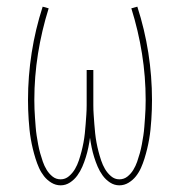

<svg xmlns="http://www.w3.org/2000/svg" viewBox="-20 -548 540 576"><path d="M162 8Q147 8 134 0Q121 -8 112 -19.5Q103 -31 97 -44.5Q91 -58 86.5 -72.5Q82 -87 78.5 -101.5Q75 -116 72.5 -130.5Q70 -145 68.5 -159.5Q67 -174 66 -189Q65 -204 64.5 -218.5Q64 -233 64 -248Q64 -319 75 -389.5Q86 -460 108 -528L126 -523Q105 -456 94 -387Q83 -318 83 -248Q83 -234 83.5 -221Q84 -208 85 -194.5Q86 -181 87 -167.5Q88 -154 90 -141Q92 -128 94.5 -114.5Q97 -101 100.5 -88.5Q104 -76 108.5 -63Q113 -50 120 -38.5Q127 -27 137.5 -18.5Q148 -10 162 -10Q176 -10 187 -19.5Q198 -29 205 -41Q212 -53 216.5 -66.5Q221 -80 224.5 -93.5Q228 -107 230.5 -120.5Q233 -134 234.5 -148Q236 -162 237 -176Q238 -190 239 -204Q240 -218 240 -232Q240 -246 240 -260V-338H260V-260Q260 -246 260 -232Q260 -218 261 -204Q262 -190 263 -176Q264 -162 265.5 -148Q267 -134 269.5 -120.5Q272 -107 275.5 -93.5Q279 -80 283.5 -66.5Q288 -53 295 -41Q302 -29 313 -19.5Q324 -10 338 -10Q352 -10 362.5 -18.5Q373 -27 380 -38.5Q387 -50 391.5 -63Q396 -76 399.5 -88.5Q403 -101 405.5 -114.5Q408 -128 410 -141Q412 -154 413 -167.5Q414 -181 415 -194.5Q416 -208 416.5 -221Q417 -234 417 -248Q417 -318 406 -387Q395 -456 374 -523L392 -528Q414 -460 425 -389.5Q436 -319 436 -248Q436 -233 435.5 -218.5Q435 -204 434 -189Q433 -174 431.5 -159.5Q430 -145 427.5 -130.5Q425 -116 421.5 -101.5Q418 -87 413.5 -72.5Q409 -58 403 -44.5Q397 -31 388 -19.5Q379 -8 366 0Q353 8 338 8Q323 8 310 -0.5Q297 -9 288 -21.5Q279 -34 273 -48Q267 -62 262.5 -76.5Q258 -91 255 -105.5Q252 -120 250 -135Q248 -120 245 -105.5Q242 -91 237.5 -76.5Q233 -62 227 -48Q221 -34 212 -21.5Q203 -9 190 -0.5Q177 8 162 8Z"/></svg>

Font: Zed Mono Thin
Style: Regular
Weight: 100
Monospace: yes
Designer: Belleve Invis
Foundry: Belleve Invis
Version: Version 1.0.0; ttfautohint (v1.8.4)